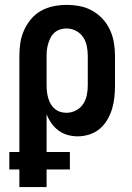

<svg xmlns="http://www.w3.org/2000/svg" viewBox="-20 -548 540 783"><path d="M59 215V143H18V72H59V-320Q59 -347 63 -373.5Q67 -400 78 -424.5Q89 -449 106.5 -470Q124 -491 147.5 -504Q171 -517 197.5 -522.5Q224 -528 251 -528Q278 -528 305 -523Q332 -518 356 -504.5Q380 -491 398.5 -471Q417 -451 428.5 -426Q440 -401 444.5 -374Q449 -347 449 -320V-200Q449 -176 446.5 -151.5Q444 -127 437 -104Q430 -81 417.5 -59.5Q405 -38 386.5 -22.5Q368 -7 344.5 0.5Q321 8 297 8Q276 8 256 2.5Q236 -3 219 -15.5Q202 -28 190 -45Q178 -62 170 -82V72H265V143H170V215ZM251 -88Q271 -88 289.5 -97.5Q308 -107 319 -123.5Q330 -140 334 -160Q338 -180 338 -200V-320Q338 -340 334 -360Q330 -380 319 -396.5Q308 -413 289.5 -422.5Q271 -432 251 -432Q238 -432 225.5 -428Q213 -424 203 -415.5Q193 -407 187 -395.5Q181 -384 177 -371.5Q173 -359 171.5 -346Q170 -333 170 -320V-200Q170 -187 171.5 -174Q173 -161 176.5 -148.5Q180 -136 186.5 -124.5Q193 -113 203 -104.5Q213 -96 225.5 -92Q238 -88 251 -88Z"/></svg>

Font: Iosevka SS18
Style: Bold
Weight: 700
Monospace: yes
Designer: Belleve Invis
Foundry: Belleve Invis
Version: Version 25.1.1; ttfautohint (v1.8.4)